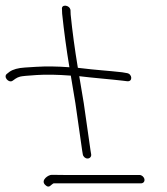

<svg xmlns="http://www.w3.org/2000/svg" viewBox="-29 -627 598 688"><path d="M488.6 15.5C487.2 7.2 479.2 0 471 0H201C178.3 0 163.6 -0.2 156.7 -0.5C145.1 -1.1 115.9 17.9 132.3 35C140 43 146.9 43.7 153.2 37C158.9 32.3 162.2 30 163 30H476C484.2 30 490 23.9 488.6 15.5ZM297.7 -74 295.5 -87 271.2 -257 255 -354C291.6 -349.1 376.2 -342.1 409.7 -338L426 -336C447.6 -333 445.3 -361.9 426.2 -365L408.7 -368C353 -374.4 326.4 -374.7 250 -384C238.8 -451.3 230.2 -515 224.2 -575L223.6 -591C220.4 -610.1 190 -612.6 193.1 -594L193.7 -578C200.4 -514 209.1 -450 219.7 -386C176.1 -389.3 136 -389.8 99.5 -387.5L59.9 -385C35.9 -383.5 17.8 -378.5 5.4 -370L-3.5 -363C-19.1 -352.3 2.5 -327.4 16.7 -338L26.5 -345C31.3 -348.3 36.9 -350.8 43.3 -352.5C49.7 -354.2 69.6 -356.1 102.9 -358.2C136.3 -360.4 176.9 -359.6 224.7 -356L241.2 -257L265.5 -87L267.7 -74C269 -65.8 276.3 -59 284.7 -59C293 -59 299 -65.8 297.7 -74Z"/></svg>

Font: MewTooHand
Style: Lta
Weight: 400
Designer: Mew Too, Robert Jablonski
Version: Version 0.77